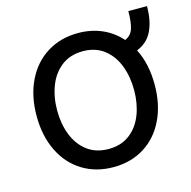

<svg xmlns="http://www.w3.org/2000/svg" viewBox="-90 -658 755 758"><g transform="rotate(-15 287.5 -279.0)"><path d="M492.2 -410.6Q524.4 -347.2 524.4 -262.7Q524.4 -181.2 494.4 -119.1Q464.4 -57.1 409.9 -23.2Q355.5 10.7 284.2 10.7Q212.4 10.7 157.5 -23.2Q102.5 -57.1 72.3 -119.1Q42 -181.2 42 -262.7Q42 -344.2 72.3 -406.5Q102.5 -468.8 157.5 -502.9Q212.4 -537.1 284.2 -537.1Q337.4 -537.1 381.6 -517.8Q425.8 -498.5 457.5 -462.4Q482.4 -472.7 490.7 -498.5Q499 -524.4 499 -569.3H575.2Q575.2 -508.3 555.4 -468Q535.6 -427.7 492.2 -410.6ZM440.4 -262.7Q440.4 -317.4 423.1 -362.8Q405.8 -408.2 370.6 -435.5Q335.4 -462.9 284.2 -462.9Q231.9 -462.9 196.5 -435.5Q161.1 -408.2 143.6 -362.8Q126 -317.4 126 -262.7Q126 -208 143.6 -162.8Q161.1 -117.7 196.5 -90.6Q231.9 -63.5 284.2 -63.5Q335.4 -63.5 370.6 -90.6Q405.8 -117.7 423.1 -162.8Q440.4 -208 440.4 -262.7Z"/></g></svg>

Font: Pretendard Std
Style: Regular
Weight: 400
Designer: Base glyphs from Inter by Rasmus Andersson; Hangeul glyphs from Noto Sans CJK(Source Han Sans) by Jang Soo-young and Kan
Foundry: Kil Hyung-jin
Version: Version 1.309